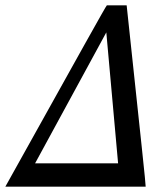

<svg xmlns="http://www.w3.org/2000/svg" viewBox="-32 -696 623 717"><path d="M512 1H-12Q208 -394 287 -535.5Q366 -677 367 -676H441Q482 -292 497.5 -145.5Q513 1 512 1ZM99 -86H409L365 -575Z"/></svg>

Font: GFS Baskerville
Style: Regular
Weight: 400
Designer: George Matthiopoulos
Foundry: George Matthiopoulos
Version: Version 1.0